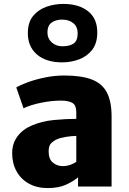

<svg xmlns="http://www.w3.org/2000/svg" viewBox="-20 -951 657 979"><path d="M223 8Q168 8 127.2 -14.8Q86.5 -37.5 64.2 -77.8Q42 -118 42 -170Q42 -219 68.8 -255.2Q95.5 -291.5 142 -311Q192.5 -333 254.5 -339Q316.5 -345 369 -345V-378Q369 -415 348.8 -426.5Q328.5 -438 291 -438Q243 -438 190 -427.2Q137 -416.5 100 -399L63 -505Q83.5 -517.5 122.2 -531.8Q161 -546 209.5 -556Q258 -566 308 -566Q395.5 -566 448.5 -545.5Q501.5 -525 525.2 -479Q549 -433 549 -356V0H378V-47Q355 -27 317.2 -9.5Q279.5 8 223 8ZM228 -179Q228 -139.5 249.8 -121.8Q271.5 -104 299 -104Q321 -104 341.2 -111.5Q361.5 -119 369 -127V-258Q343 -257.5 314.5 -252.8Q286 -248 271 -241Q255.5 -234.5 241.8 -221.8Q228 -209 228 -179ZM297 -633Q214 -633 167.2 -674.2Q120.5 -715.5 122 -786Q123 -839 149.8 -870.8Q176.5 -902.5 217.5 -916.8Q258.5 -931 302 -931Q383 -931 430 -893Q477 -855 476 -783Q475.5 -730 450 -697Q424.5 -664 383.8 -648.5Q343 -633 297 -633ZM299 -715Q334.5 -715 355.2 -729Q376 -743 376 -781Q376 -814 354.5 -832.2Q333 -850.5 299 -851Q268.5 -852 245.2 -837.2Q222 -822.5 222 -785Q222 -754.5 243.8 -734.8Q265.5 -715 299 -715Z"/></svg>

Font: Merriweather Sans Black
Style: Regular
Weight: 900
Designer: Eben Sorkin
Foundry: Eben Sorkin
Version: Version 1.008; ttfautohint (v1.7.19-72a1) -l 8 -r 50 -G 200 